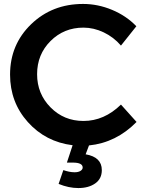

<svg xmlns="http://www.w3.org/2000/svg" viewBox="-20 -729 736 973"><path d="M672 -111Q569 -6 431 8L414 53Q496 67 496 133Q496 177 462.5 200.5Q429 224 377 224Q328 224 277 203L301 133Q332 144 358 144Q377 144 388 137Q399 130 399 120Q399 95 349 95H319L348 7Q211 -10 121 -110.5Q31 -211 31 -351Q31 -503 137.5 -606Q244 -709 401 -709Q476 -709 548 -679Q620 -649 671 -596L593 -498Q556 -541 505.5 -565Q455 -589 403 -589Q304 -589 236 -521Q168 -453 168 -353Q168 -254 236 -185Q304 -116 403 -116Q508 -116 593 -199Z"/></svg>

Font: Montserrat arm Medium
Style: Regular
Weight: 500
Designer: Julieta Ulanovsky
Foundry: Julieta Ulanovsky
Version: Version 6.000;PS 006.000;hotconv 1.0.88;makeotf.lib2.5.64775